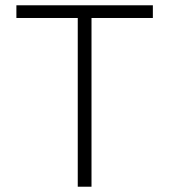

<svg xmlns="http://www.w3.org/2000/svg" viewBox="-20 -706 640 726"><path d="M274 0V-638H42V-686H558V-638H326V0Z"/></svg>

Font: Chivo Mono Thin
Style: Regular
Weight: 250
Designer: Hector Gatti
Foundry: Omnibus-Type
Version: Version 1.008